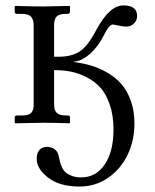

<svg xmlns="http://www.w3.org/2000/svg" viewBox="-20 -453 569 707"><path d="M249 -225.1Q283.2 -220.7 312.7 -212.4Q342.3 -204.1 373 -186.8Q403.8 -169.4 425.5 -145.3Q447.3 -121.1 461.2 -83.3Q475.1 -45.4 475.1 2Q475.1 64 450 116.7Q424.8 169.4 378.2 201.7Q331.5 233.9 272.9 233.9Q199.7 233.9 157.5 201.4Q115.2 168.9 115.2 131.8Q115.2 110.4 125.2 99.1Q135.3 87.9 152.8 87.9Q170.4 87.9 182.1 97.2Q193.8 106.4 196.8 124Q199.2 136.7 201.4 145Q203.6 153.3 209.2 164.8Q214.8 176.3 223.1 183.1Q231.4 189.9 245.6 195.1Q259.8 200.2 278.8 200.2Q333.5 200.2 365.7 152.6Q397.9 105 397.9 23.9Q397.9 -28.3 384 -68.4Q370.1 -108.4 348.6 -131.6Q327.1 -154.8 296.9 -169.7Q266.6 -184.6 238.5 -189.7Q210.4 -194.8 179.2 -194.8V-68.8Q179.2 -47.4 188.7 -37.6Q198.2 -27.8 222.2 -27.8H230Q237.8 -27.8 237.8 -20V-1L235.8 1Q179.2 -1 140.1 -1L36.1 1L34.2 -1V-20Q34.2 -27.8 42 -27.8H61Q85.9 -27.8 95 -37.4Q104 -46.9 104 -68.8V-357.9Q104 -380.4 94.7 -391.1Q85.4 -401.9 61 -401.9H42Q34.2 -401.9 34.2 -410.2V-429.2L36.1 -431.2Q104 -429.2 140.1 -429.2L235.8 -431.2L237.8 -429.2V-410.2Q237.8 -406.7 235.4 -404.3Q232.9 -401.9 230 -401.9H222.2Q197.8 -401.9 188.5 -392.1Q179.2 -382.3 179.2 -359.9V-244.1H196.8Q244.1 -244.1 274.2 -263.9Q304.2 -283.7 335.9 -345.2Q383.8 -433.1 434.1 -433.1Q484.9 -433.1 484.9 -394Q484.9 -378.4 473.6 -366.7Q462.4 -355 444.8 -355Q434.1 -355 416.5 -358.9Q398.9 -362.8 396 -362.8Q389.6 -362.8 383.1 -355.7Q376.5 -348.6 372.3 -341.6Q368.2 -334.5 360.8 -319.8Q340.8 -281.7 313.5 -256.6Q286.1 -231.4 259.8 -227.1Q252.9 -226.1 249 -225.1Z"/></svg>

Font: Linux Libertine G
Style: Regular
Weight: 400
Designer: Philipp H. Poll
Foundry: Philipp H. Poll
Version: Version 4.7.5